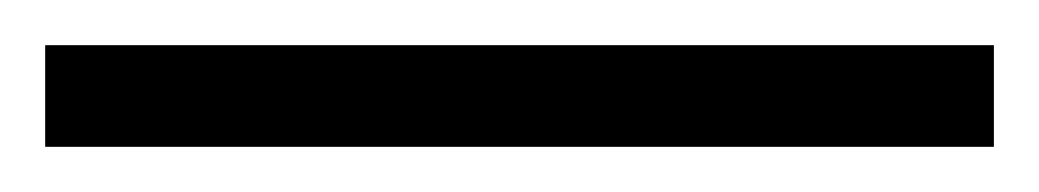

<svg xmlns="http://www.w3.org/2000/svg" viewBox="-24 -825 460 85"><path d="M416 -760V-805H-4V-760Z"/></svg>

Font: Noto Sans Gurmukhi UI ExtraCondensed Light
Style: Regular
Weight: 300
Width: 2
Designer: Jelle Bosma - Monotype Design Team
Foundry: Monotype Imaging Inc.
Version: Version 2.004